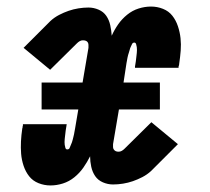

<svg xmlns="http://www.w3.org/2000/svg" viewBox="-20 -558 640 586"><path d="M134 8Q115 8 97.5 1Q80 -6 69 -20Q58 -34 52 -52Q46 -70 44.5 -88.5Q43 -107 44 -126.5Q45 -146 48 -166Q49 -168 49 -170.5Q49 -173 50 -175Q50 -176 50 -177Q50 -178 50 -179H184Q183 -178 183 -177Q183 -176 183 -175Q183 -174 182.5 -172Q182 -170 182 -169Q181 -164 180.5 -159.5Q180 -155 179.5 -151Q179 -147 178.5 -142.5Q178 -138 177.5 -133.5Q177 -129 177 -124.5Q177 -120 177.5 -116Q178 -112 179.5 -107Q181 -102 185 -102Q191 -102 192.5 -106.5Q194 -111 196 -115Q198 -119 199.5 -123.5Q201 -128 202 -132Q203 -136 204 -140Q205 -144 206 -148.5Q207 -153 207.5 -157Q208 -161 209 -165L219 -224H107V-306H232L250 -412Q250 -417 250 -421Q250 -425 248 -428.5Q246 -432 242 -433.5Q238 -435 233 -435Q228 -435 223.5 -432.5Q219 -430 215 -426Q215 -426 215 -426Q215 -426 215 -426Q215 -426 215 -426Q215 -426 215 -426L133 -345L52 -412L134 -494Q146 -505 160.5 -512.5Q175 -520 189.5 -525Q204 -530 219.5 -532.5Q235 -535 250 -535Q266 -535 281 -528.5Q296 -522 304.5 -509.5Q313 -497 316.5 -481Q320 -465 321 -449Q329 -467 340.5 -483.5Q352 -500 368 -513Q384 -526 403 -532Q422 -538 441 -538Q460 -538 477.5 -531Q495 -524 506 -510Q517 -496 523 -478Q529 -460 531 -441.5Q533 -423 531.5 -403.5Q530 -384 527 -364Q527 -362 526.5 -359.5Q526 -357 525 -355Q525 -354 525 -353Q525 -352 525 -351H392Q392 -352 392 -353Q392 -354 392 -355Q392 -356 392.5 -358Q393 -360 393 -361Q394 -366 394.5 -370.5Q395 -375 395.5 -379Q396 -383 396.5 -387.5Q397 -392 397.5 -396.5Q398 -401 398 -405.5Q398 -410 397.5 -414Q397 -418 395.5 -423Q394 -428 390 -428Q385 -428 383 -423.5Q381 -419 379 -415Q377 -411 376 -406.5Q375 -402 373.5 -398Q372 -394 371 -390Q370 -386 369 -381.5Q368 -377 367.5 -373Q367 -369 366 -365L357 -306H468V-224H343L325 -118Q325 -113 325 -109Q325 -105 327.5 -101.5Q330 -98 333.5 -96.5Q337 -95 342 -95Q347 -95 351.5 -97.5Q356 -100 360 -104Q360 -104 360 -104Q360 -104 360 -104Q360 -104 360 -104Q360 -104 360 -104L442 -185L523 -118L441 -36Q429 -25 414.5 -17.5Q400 -10 385.5 -5Q371 0 355.5 2.5Q340 5 325 5Q309 5 294 -1.5Q279 -8 270.5 -20.5Q262 -33 258.5 -49Q255 -65 255 -81Q246 -63 234.5 -46.5Q223 -30 207 -17Q191 -4 172 2Q153 8 134 8Z"/></svg>

Font: Iosevka Slab XBdEx
Style: Italic
Weight: 800
Width: 7
Italic angle: -9°
Monospace: yes
Designer: Belleve Invis
Foundry: Belleve Invis
Version: Version 11.1.1; ttfautohint (v1.8.3)